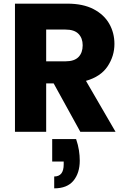

<svg xmlns="http://www.w3.org/2000/svg" viewBox="-20 -722 708 1052"><path d="M349 -702Q435 -702 492.5 -672Q550 -642 578.5 -592Q607 -542 607 -481Q607 -415 569.5 -358.5Q532 -302 451 -279L613 0H420L274 -265H233V0H62V-702ZM433 -474Q433 -513 410 -536.5Q387 -560 339 -560H233V-386H339Q387 -386 410 -409.5Q433 -433 433 -474ZM397 40Q408 72 412.5 101.5Q417 131 417 158Q417 226 382.5 268Q348 310 277 310V245Q329 245 329 179V163H266V40Z"/></svg>

Font: Poppins
Style: Bold
Weight: 700
Designer: Ninad Kale (Devanagari), Jonny Pinhorn (Latin)
Version: Version 5.002